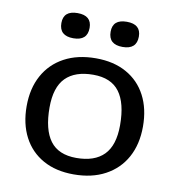

<svg xmlns="http://www.w3.org/2000/svg" viewBox="-81 -781 795 864"><g transform="rotate(10 317.0 -349.0)"><path d="M312 10Q230.5 10 172 -22.8Q113.5 -55.5 82.2 -115.5Q51 -175.5 51 -256Q51 -337 83.8 -396.8Q116.5 -456.5 177.2 -489.2Q238 -522 321.5 -522Q403 -522 461.5 -489.2Q520 -456.5 551.2 -396.8Q582.5 -337 582.5 -256Q582.5 -175 549.8 -115.2Q517 -55.5 456.2 -22.8Q395.5 10 312 10ZM311 -65Q394.5 -65 437.2 -108.5Q480 -152 480 -244Q480 -345 442 -396Q404 -447 322.5 -447Q239.5 -447 196.5 -403.8Q153.5 -360.5 153.5 -268Q153.5 -167 191.5 -116Q229.5 -65 311 -65ZM204.5 -593Q140 -593 140 -651.5Q140 -708 204.5 -708Q269 -708 269 -651.5Q269 -593 204.5 -593ZM429.5 -593Q365 -593 365 -651.5Q365 -708 429.5 -708Q494 -708 494 -651.5Q494 -593 429.5 -593Z"/></g></svg>

Font: Newsreader 6pt
Style: Regular
Weight: 400
Designer: Hugues Gentile
Foundry: Production Type
Version: Version 1.003; ttfautohint (v1.8.3)